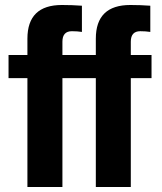

<svg xmlns="http://www.w3.org/2000/svg" viewBox="-20 -749 647 769"><path d="M586.9 -528.8V-436H503.9V0H363.8V-436H230V0H89.8V-436H14.2V-528.8H89.8V-594.2Q89.8 -729 228 -729Q269.5 -729 308.1 -726.1V-621.1Q290 -624 268.1 -624Q230 -624 230 -582V-528.8H363.8V-594.2Q363.8 -729 502 -729Q543 -729 582 -726.1V-621.1Q564 -624 542 -624Q503.9 -624 503.9 -582V-528.8Z"/></svg>

Font: Miedinger*
Style: Bold
Weight: 700
Version: Version 001.000